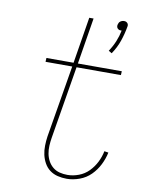

<svg xmlns="http://www.w3.org/2000/svg" viewBox="-85 -809 670 878"><g transform="rotate(10 250.0 -370.0)"><path d="M389 -593 374 -602Q390 -626 400.5 -651.5Q411 -677 416 -703H412Q407 -703 403.5 -704.5Q400 -706 397 -709Q394 -712 393 -716.5Q392 -721 393 -726Q394 -730 396 -734.5Q398 -739 402 -742Q406 -745 410.5 -746.5Q415 -748 420 -748Q425 -748 428.5 -746.5Q432 -745 435 -742Q438 -739 439 -734.5Q440 -730 439 -726Q433 -691 421.5 -657.5Q410 -624 389 -593ZM286 8Q264 8 243.5 3Q223 -2 207 -14Q191 -26 181 -44Q171 -62 166.5 -82Q162 -102 162.5 -124Q163 -146 166 -167L222 -502H98L99 -520H225L260 -735H280L245 -520H449L448 -502H242L186 -164Q183 -146 182 -127Q181 -108 184.5 -90Q188 -72 196.5 -56.5Q205 -41 218.5 -30Q232 -19 249.5 -14.5Q267 -10 286 -10Q312 -10 338.5 -20Q365 -30 384.5 -50Q404 -70 416.5 -95Q429 -120 434 -146L453 -143Q447 -114 433 -86Q419 -58 397 -36Q375 -14 345 -3Q315 8 286 8Z"/></g></svg>

Font: Iosevka Curly Thin
Style: Italic
Weight: 100
Italic angle: -9°
Monospace: yes
Designer: Belleve Invis
Foundry: Belleve Invis
Version: Version 22.1.2; ttfautohint (v1.8.4)